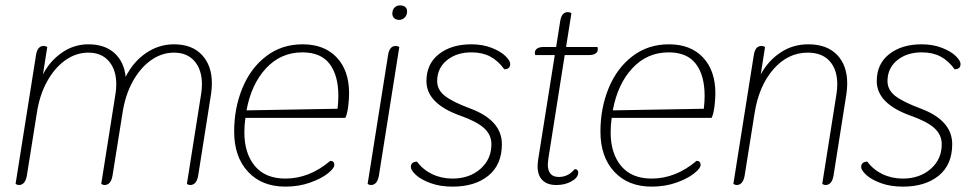

<svg xmlns="http://www.w3.org/2000/svg" viewBox="-20 -685 3619 715"><path d="M769 -375Q769 -356 766 -335L718 -31Q712 4 688 4Q683 4 676 0L729 -335Q732 -353 732 -371Q732 -425 704.5 -457Q677 -489 628 -489Q582 -489 542 -460.5Q502 -432 474 -381Q446 -330 436 -263L399 -31Q393 4 369 4Q364 4 357 0L410 -335Q413 -353 413 -371Q413 -425 385.5 -457Q358 -489 309 -489Q263 -489 223 -460.5Q183 -432 155 -381Q127 -330 117 -263L80 -31Q74 4 50 4Q45 4 38 0L114 -479Q119 -514 143 -514Q149 -514 156 -510L140 -408Q165 -457 210 -488.5Q255 -520 309 -520Q370 -520 406 -487.5Q442 -455 448 -399Q477 -456 524.5 -488Q572 -520 628 -520Q695 -520 732 -480.5Q769 -441 769 -375Z M852 -195Q852 -282 882.5 -356.5Q913 -431 971 -475.5Q1029 -520 1107 -520Q1188 -520 1234 -471Q1280 -422 1280 -338Q1280 -315 1276.5 -287.5Q1273 -260 1266 -246H894Q890 -221 890 -192Q890 -114 929 -67Q968 -20 1043 -20Q1132 -20 1210 -86Q1225 -86 1225 -71Q1225 -58 1200 -38.5Q1175 -19 1133.5 -4.5Q1092 10 1043 10Q955 10 903.5 -45.5Q852 -101 852 -195ZM1237 -280Q1240 -306 1240 -328Q1240 -404 1207.5 -447Q1175 -490 1106 -490Q1026 -490 971 -431Q916 -372 898 -274Z M1441 -634Q1441 -648 1449 -656.5Q1457 -665 1470 -665Q1482 -665 1489 -659Q1496 -653 1496 -643Q1496 -629 1487.5 -620Q1479 -611 1466 -611Q1455 -611 1448 -617.5Q1441 -624 1441 -634ZM1349 0 1425 -479Q1430 -514 1454 -514Q1460 -514 1467 -510L1391 -31Q1385 4 1361 4Q1356 4 1349 0Z M1510 -63Q1510 -73 1516 -78Q1522 -83 1533 -83Q1555 -53 1589.5 -36.5Q1624 -20 1665 -20Q1728 -20 1769 -56Q1810 -92 1810 -148Q1810 -183 1782.5 -208Q1755 -233 1692 -255Q1568 -300 1568 -383Q1568 -447 1614.5 -483.5Q1661 -520 1735 -520Q1777 -520 1810.5 -507Q1844 -494 1862 -476.5Q1880 -459 1880 -447Q1880 -427 1858 -427Q1835 -459 1805.5 -474.5Q1776 -490 1736 -490Q1680 -490 1644 -460.5Q1608 -431 1608 -383Q1608 -351 1636 -328.5Q1664 -306 1731 -281Q1849 -237 1849 -148Q1849 -72 1799 -31Q1749 10 1665 10Q1619 10 1583.5 -3Q1548 -16 1529 -33.5Q1510 -51 1510 -63Z M2206 -499Q2205 -490 2196.5 -485Q2188 -480 2174 -480H2083L2022 -94Q2020 -78 2020 -73Q2020 -26 2061 -26Q2096 -26 2120 -55Q2128 -55 2131 -50.5Q2134 -46 2133 -39Q2131 -22 2107 -9Q2083 4 2052 4Q2018 4 2000 -14Q1982 -32 1982 -66Q1982 -74 1984 -90L2046 -480H1973Q1971 -488 1972 -491Q1973 -500 1981.5 -505Q1990 -510 2004 -510H2051L2066 -605Q2071 -640 2095 -640Q2101 -640 2108 -636L2088 -510H2205Q2207 -502 2206 -499Z M2216 -195Q2216 -282 2246.5 -356.5Q2277 -431 2335 -475.5Q2393 -520 2471 -520Q2552 -520 2598 -471Q2644 -422 2644 -338Q2644 -315 2640.5 -287.5Q2637 -260 2630 -246H2258Q2254 -221 2254 -192Q2254 -114 2293 -67Q2332 -20 2407 -20Q2496 -20 2574 -86Q2589 -86 2589 -71Q2589 -58 2564 -38.5Q2539 -19 2497.5 -4.5Q2456 10 2407 10Q2319 10 2267.5 -45.5Q2216 -101 2216 -195ZM2601 -280Q2604 -306 2604 -328Q2604 -404 2571.5 -447Q2539 -490 2470 -490Q2390 -490 2335 -431Q2280 -372 2262 -274Z M2711 0 2787 -479Q2792 -514 2816 -514Q2822 -514 2829 -510L2813 -408Q2840 -458 2886 -489Q2932 -520 2990 -520Q3059 -520 3097 -481Q3135 -442 3135 -374Q3135 -356 3132 -335L3084 -31Q3078 4 3054 4Q3049 4 3042 0L3095 -335Q3098 -355 3098 -371Q3098 -426 3069.5 -457.5Q3041 -489 2988 -489Q2914 -489 2860 -427Q2806 -365 2790 -263L2753 -31Q2747 4 2723 4Q2718 4 2711 0Z M3187 -63Q3187 -73 3193 -78Q3199 -83 3210 -83Q3232 -53 3266.5 -36.5Q3301 -20 3342 -20Q3405 -20 3446 -56Q3487 -92 3487 -148Q3487 -183 3459.5 -208Q3432 -233 3369 -255Q3245 -300 3245 -383Q3245 -447 3291.5 -483.5Q3338 -520 3412 -520Q3454 -520 3487.5 -507Q3521 -494 3539 -476.5Q3557 -459 3557 -447Q3557 -427 3535 -427Q3512 -459 3482.5 -474.5Q3453 -490 3413 -490Q3357 -490 3321 -460.5Q3285 -431 3285 -383Q3285 -351 3313 -328.5Q3341 -306 3408 -281Q3526 -237 3526 -148Q3526 -72 3476 -31Q3426 10 3342 10Q3296 10 3260.5 -3Q3225 -16 3206 -33.5Q3187 -51 3187 -63Z"/></svg>

Font: Thasadith
Style: Italic
Weight: 400
Italic angle: -9°
Designer: Cadson Demak Co.,Ltd.
Foundry: Cadson Demak Co.,Ltd.
Version: Version 1.000; ttfautohint (v1.6)